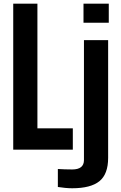

<svg xmlns="http://www.w3.org/2000/svg" viewBox="-20 -820 661 1052"><path d="M52.5 0V-800H185V-117H379V0ZM437.5 -695.5V-800H576V-695.5ZM375.5 211.5Q358 211.5 336.8 209.5Q315.5 207.5 297 204.5V106Q311.5 107 334.8 107.8Q358 108.5 375.5 108.5Q408 108.5 424 95.5Q440 82.5 440 57.5V-600H572.5V45Q572.5 134 524.8 172.8Q477 211.5 375.5 211.5Z"/></svg>

Font: Big Shoulders Text Thin ExtraBold
Style: Regular
Weight: 800
Version: Version 2.002